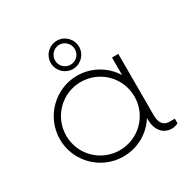

<svg xmlns="http://www.w3.org/2000/svg" viewBox="-137 -712 839 849"><g transform="rotate(-30 282.5 -287.5)"><path d="M259.3 -439C298.3 -439 331.1 -471.7 331.1 -511.2C331.1 -551.3 298.3 -583.5 259.3 -583.5C219.2 -583.5 186.5 -551.3 186.5 -511.2C186.5 -471.7 219.2 -439 259.3 -439ZM259.3 -562.5C287.1 -562.5 309.6 -539.1 309.6 -511.2C309.6 -482.9 287.1 -460.9 259.3 -460.9C231 -460.9 208.5 -482.9 208.5 -511.2C208.5 -539.1 231 -562.5 259.3 -562.5ZM510.7 -23.9C483.4 -23.9 465.3 -43 465.3 -82.5V-397H433.1V-307.6C397 -365.7 332.5 -404.8 258.8 -404.8C145.5 -404.8 52.7 -312 52.7 -198.2C52.7 -84.5 145.5 7.8 258.8 7.8C332.5 7.8 397 -29.8 433.1 -87.9V-82.5C433.1 -27.8 460.4 7.8 506.3 7.8C517.1 7.8 528.3 4.9 538.6 0V-23.9ZM258.8 -24.4C162.6 -24.4 85 -101.6 85 -198.2C85 -294.9 162.6 -372.6 258.8 -372.6C355.5 -372.6 433.1 -294.9 433.1 -198.2C433.1 -101.6 355.5 -24.4 258.8 -24.4Z"/></g></svg>

Font: Now ExtraLight
Style: Regular
Weight: 200
Designer: Alfredo Marco Pradil
Foundry: Alfredo Marco Pradil
Version: Version 1.200;hotconv 1.0.109;makeotfexe 2.5.65596